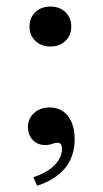

<svg xmlns="http://www.w3.org/2000/svg" viewBox="-20 -447 319 597"><path d="M95.2 130.6 83.9 104Q127.4 89.5 150 66.1Q172.6 42.7 172.6 16.1Q172.6 -3.2 158.9 -3.2Q151.6 -3.2 142.3 0.4Q133.1 4 121 4Q96.8 4 81.9 -11.7Q66.9 -27.4 66.9 -51.6Q66.9 -78.2 85.9 -95.6Q104.8 -112.9 134.7 -112.9Q170.2 -112.9 191.1 -86.3Q212.1 -59.7 212.1 -13.7Q212.1 39.5 182.3 75.8Q152.4 112.1 95.2 130.6ZM137.1 -302.4Q108.1 -302.4 89.9 -319.8Q71.8 -337.1 71.8 -364.5Q71.8 -391.9 89.9 -409.3Q108.1 -426.6 137.1 -426.6Q165.3 -426.6 183.5 -409.3Q201.6 -391.9 201.6 -364.5Q201.6 -337.1 183.5 -319.8Q165.3 -302.4 137.1 -302.4Z"/></svg>

Font: Playfair 9pt
Style: Regular
Weight: 400
Designer: Claus Eggers Sørensen
Foundry: Claus Eggers Sørensen
Version: Version 2.203